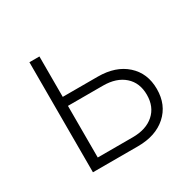

<svg xmlns="http://www.w3.org/2000/svg" viewBox="-125 -690 849 831"><g transform="rotate(-30 300.0 -275.0)"><path d="M115 0V-550H165V-348H340Q429 -348 482 -300.5Q535 -253 535 -174Q535 -95 482 -47.5Q429 0 340 0ZM340 -45Q407 -45 446 -79.5Q485 -114 485 -174Q485 -234 446 -268.5Q407 -303 340 -303H165V-45Z"/></g></svg>

Font: JetBrains Mono Extra Light
Style: Regular
Weight: 200
Monospace: yes
Designer: Philipp Nurullin, Konstantin Bulenkov
Foundry: JetBrains
Version: 2.002